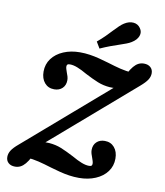

<svg xmlns="http://www.w3.org/2000/svg" viewBox="-86 -838 789 920"><g transform="rotate(10 308.5 -378.0)"><path d="M5.1 -28.4Q5.1 -44.8 14.9 -60.4Q24.8 -75.9 48.6 -95.8L497.4 -484L495.5 -452.7Q462.5 -439.9 430.3 -442.4Q398.1 -444.9 371 -455.9Q343.9 -466.9 308 -485.6Q281.8 -500.8 261.3 -508.8Q240.8 -516.9 224.2 -516.9Q215.2 -516.9 211.9 -514Q208.5 -511.1 208.5 -503.6Q208.5 -498.3 210.8 -491.1Q213 -483.8 215.4 -477Q219.1 -468.2 221.9 -458.6Q224.7 -449 224.7 -440.1Q224.7 -415.6 209.6 -400.9Q194.4 -386.1 169.8 -386.1Q140.4 -386.1 122.8 -406.8Q105.2 -427.5 105.2 -461.2Q105.2 -497.3 125.5 -524.6Q145.8 -551.9 181.5 -567.1Q217.2 -582.3 261.7 -582.3Q286.2 -582.3 309.5 -578.8Q332.7 -575.4 356.1 -569.3Q379.4 -563.2 401.3 -556.8Q437.7 -545.5 465.7 -538.6Q493.6 -531.8 525.8 -529L500.8 -522.6Q512.1 -543.9 523.2 -557Q534.3 -570.2 546.3 -576.2Q558.2 -582.3 572.7 -582.3Q592.8 -582.3 604.8 -571.6Q616.9 -560.9 616.9 -542.6Q616.9 -526.1 607 -510.8Q597.2 -495.5 573.4 -475.1L124.6 -86.9L126.4 -118.2Q159.5 -131 191.7 -128.5Q223.9 -126 251 -115Q278 -104 313.9 -85.3Q340.2 -70.2 360.9 -62.1Q381.6 -54 397.7 -54Q406.8 -54 410.1 -56.9Q413.4 -59.9 413.4 -67.4Q413.4 -72.6 411.2 -79.9Q409 -87.1 406.5 -94Q402.9 -102.8 400.1 -112.4Q397.2 -122 397.2 -130.9Q397.2 -155.4 412.4 -170.1Q427.6 -184.8 452.2 -184.8Q481.6 -184.8 499.2 -164.1Q516.8 -143.5 516.8 -109.7Q516.8 -73.7 496.5 -46.4Q476.2 -19 440.5 -3.9Q404.8 11.3 360.2 11.3Q335.7 11.3 312.5 7.8Q289.3 4.4 265.9 -1.7Q242.5 -7.8 220.6 -14.2Q184.3 -25.5 156.3 -32.3Q128.3 -39.1 96.1 -41.9L121.1 -48.4Q109.8 -27 98.7 -13.9Q87.6 -0.8 75.7 5.2Q63.8 11.3 49.2 11.3Q29.2 11.3 17.2 0.6Q5.1 -10 5.1 -28.4ZM399.7 -713.1Q411.8 -726.1 423.4 -737Q435 -748 444.7 -754Q467.7 -768.5 489.3 -766.5Q511 -764.5 523.1 -746.8Q536 -729 528.5 -708.8Q521.1 -688.6 496.3 -673.6Q487.4 -668 473.5 -662.6Q459.5 -657.1 443.4 -651.9Q423.6 -645.5 399.6 -636.6Q375.7 -627.8 349.9 -616.1L331.4 -647.2Q352.3 -664.5 369.3 -681.5Q386.4 -698.6 399.7 -713.1Z"/></g></svg>

Font: Playfair Micro SmCond SmLight
Style: Italic
Weight: 360
Width: 4
Italic angle: -15.6°
Designer: Claus Eggers Sørensen
Foundry: Claus Eggers Sørensen
Version: Version 2.203;Glyphs 3.3 (3326)